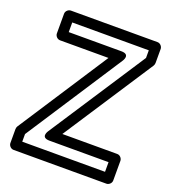

<svg xmlns="http://www.w3.org/2000/svg" viewBox="-130 -776 799 898"><g transform="rotate(20 270.0 -327.0)"><path d="M65 -25V-63L377 -542C377 -542 404 -581 356 -581H94V-629H475V-591L162 -112C162 -112 135 -73 183 -73H477V-25ZM15 0C15 11 25 25 40 25H502C513 25 527 15 527 0V-98C527 -109 517 -123 502 -123H229L521 -570C523 -573 525 -579 525 -584V-654C525 -665 515 -679 500 -679H69C58 -679 44 -669 44 -654V-556C44 -545 54 -531 69 -531H310L19 -84C17 -81 15 -75 15 -70Z"/></g></svg>

Font: Falling Sky
Style: Ou
Weight: 400
Designer: Paul D. Hunt
Foundry: Adobe Systems Incorporated
Version: Version 1.02